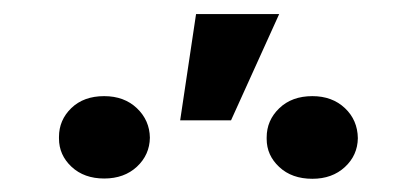

<svg xmlns="http://www.w3.org/2000/svg" viewBox="-20 -867 605 279"><path d="M315.7 -692.1H241.8L264.9 -846.6H385.7ZM433.9 -607.2Q404.1 -607.2 385.8 -624.3Q367.5 -641.3 367.5 -665.1V-667.3Q367.5 -692.1 385.8 -709.7Q404.1 -727.3 433.9 -727.3Q462.7 -727.3 481.2 -709.9Q499.6 -692.5 500 -666.2Q499.6 -641.3 481.2 -624.3Q462.7 -607.2 433.9 -607.2ZM131.4 -607.6Q102.3 -607.6 84 -624.6Q65.7 -641.7 65.7 -665.8V-668Q65.7 -692.5 83.6 -709.9Q101.6 -727.3 131.4 -727.3Q160.5 -727.3 179 -709.7Q197.4 -692.1 197.8 -666.9Q197.4 -642 179 -624.8Q160.5 -607.6 131.4 -607.6Z"/></svg>

Font: Linik Sans SemiBold
Style: Regular
Weight: 600
Designer: Rasmus Andersson (font), Cristiano Sobral (main changes)
Foundry: rsms
Version: Version 3.018;June 1, 2022;FontCreator 14.0.0.2814 64-bit; t